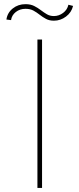

<svg xmlns="http://www.w3.org/2000/svg" viewBox="-20 -921 389 941"><path d="M186.1 -727.3V0H163.4V-727.3ZM34.1 -822.4 11.4 -825.3Q16.3 -858.7 42.6 -879.6Q68.9 -900.6 105.1 -900.6Q129.6 -900.6 147.4 -891.7Q165.1 -882.8 179.9 -871.4Q194.6 -860.1 209.7 -851.2Q224.8 -842.3 244.3 -842.3Q268.5 -842.3 289.1 -857.6Q309.7 -872.9 315.3 -897.7L338.1 -892Q330.3 -859.7 303.4 -839.7Q276.6 -819.6 244.3 -819.6Q221.6 -819.6 205.3 -828.5Q188.9 -837.4 174.5 -848.7Q160.2 -860.1 144 -869Q127.8 -877.8 105.1 -877.8Q77.4 -877.8 57.5 -862.2Q37.6 -846.6 34.1 -822.4Z"/></svg>

Font: Inter Thin BETA
Style: Regular
Weight: 100
Designer: Rasmus Andersson
Foundry: rsms
Version: Version 3.011;git-f93a4a705